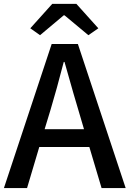

<svg xmlns="http://www.w3.org/2000/svg" viewBox="-20 -961 662 981"><path d="M305.7 -882.8 184.6 -781.2 134.8 -816.4 247.1 -941.4H370.1L482.4 -816.4L431.6 -781.2L309.6 -882.8ZM208 -300.8H409.2L379.9 -400.4Q367.2 -440.4 309.6 -644.5H305.7Q268.6 -501 238.3 -400.4ZM499 0 436.5 -210H180.7L118.2 0H0L244.1 -736.3H377.9L622.1 0Z"/></svg>

Font: Gen Shin Gothic Medium
Style: Regular
Weight: 500
Designer: [Source Han Sans]
Ryoko NISHIZUKA  (kana & ideographs); Paul D. Hunt (Latin, Greek & Cyrillic); Wenlong ZHANG  (bopomofo
Version: Version 1.002.20150607